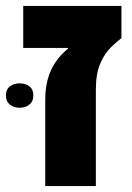

<svg xmlns="http://www.w3.org/2000/svg" viewBox="-63 -625 443 645"><path d="M89 0V-292Q89 -328 97.5 -359Q106 -390 123 -415.5Q140 -441 165 -461V-464H15V-605H345V-497Q329 -485 309 -465.5Q289 -446 274 -412Q259 -378 259 -323V0ZM-43 -304Q-43 -325 -29.5 -335Q-16 -345 3 -345Q22 -345 35.5 -335Q49 -325 49 -305Q49 -284 35.5 -273.5Q22 -263 3 -263Q-16 -263 -29.5 -273.5Q-43 -284 -43 -304Z"/></svg>

Font: Noto Sans Hebrew ExtraBold
Style: Regular
Weight: 800
Designer: Monotype Design Team
Foundry: Monotype Imaging Inc.
Version: Version 2.003